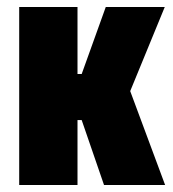

<svg xmlns="http://www.w3.org/2000/svg" viewBox="-20 -530 495 550"><path d="M35 0V-510H202V-318H214L283 -510H452L353 -269L453 0H278L214 -186H202V0Z"/></svg>

Font: Saira Condensed Black
Style: Regular
Weight: 900
Width: 3
Designer: Hector Gatti with collaboration of the Omnibus-Type team
Foundry: Omnibus-Type
Version: Version 1.101